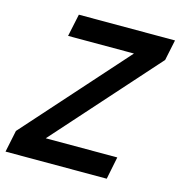

<svg xmlns="http://www.w3.org/2000/svg" viewBox="-117 -767 806 858"><g transform="rotate(15 286.5 -338.0)"><path d="M-15.1 0 5.9 -101.1 425.8 -571.8H121.1L143.1 -675.8H587.9L567.9 -580.1L143.1 -104H474.1L453.1 0Z"/></g></svg>

Font: Clear Sans Medium
Style: Italic
Weight: 500
Italic angle: -12°
Foundry: Intel Corporation
Version: Version 1.00